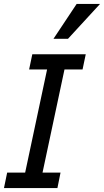

<svg xmlns="http://www.w3.org/2000/svg" viewBox="-25 -950 525 970"><path d="M265.1 0H-4.9L11.2 -78.1H102.1L212.9 -599.1H122.1L138.2 -675.8H408.2L392.1 -599.1H300.8L189.9 -78.1H280.8ZM318.4 -753.9H245.1L362.3 -930.2H480.5Z"/></svg>

Font: Clear Sans
Style: Italic
Weight: 400
Italic angle: -12°
Foundry: Intel Corporation
Version: Version 1.00